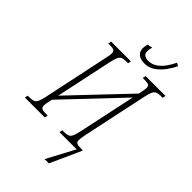

<svg xmlns="http://www.w3.org/2000/svg" viewBox="-354 -1046 1363 1363"><g transform="rotate(45 327.0 -364.5)"><path d="M407 -771Q365 -771 343.5 -789.5Q322 -808 322 -840Q322 -847 323.5 -858Q325 -869 329 -882L367 -890Q360 -868 360 -845Q360 -821 376.5 -812Q393 -803 412 -803Q448 -803 477.5 -823Q507 -843 529.5 -874.5Q552 -906 567 -939L590 -926Q572 -889 545.5 -853.5Q519 -818 484.5 -794.5Q450 -771 407 -771ZM386 210 498 0H325L330 -24H352Q375 -24 388.5 -30Q402 -36 410.5 -54Q419 -72 427 -109L519 -541L125 -125L121 -108Q113 -73 113 -57Q113 -36 124.5 -30Q136 -24 161 -24H183L178 0H-22L-17 -24H4Q27 -24 41 -30Q55 -36 63.5 -54Q72 -72 80 -109L185 -606Q189 -622 191 -635Q193 -648 193 -657Q193 -678 181.5 -684Q170 -690 145 -690H125L130 -714H329L324 -690H302Q279 -690 265.5 -684Q252 -678 243.5 -660Q235 -642 227 -605L136 -177L530 -592L533 -606Q536 -623 538.5 -635.5Q541 -648 541 -657Q541 -678 529.5 -684Q518 -690 493 -690H471L477 -714H676L671 -690H650Q627 -690 613 -684Q599 -678 590.5 -660Q582 -642 574 -605L469 -110Q459 -60 464 -43Q469 -26 509 -26H533L532 -18L429 210Z"/></g></svg>

Font: Noto Serif ExtraCondensed ExtraLight
Style: Italic
Weight: 200
Width: 2
Italic angle: -12°
Designer: Monotype Design Team
Foundry: Monotype Imaging Inc.
Version: Version 2.014; ttfautohint (v1.8.4.7-5d5b)